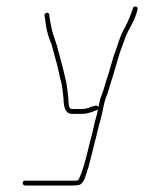

<svg xmlns="http://www.w3.org/2000/svg" viewBox="-20 -452 494 592"><path d="M201 -101H234C250 -101 264 -107 277 -112C288 -115 284 -129 273 -126C259 -123 250 -116 234 -116H201C191 -116 191 -136 191 -147C190 -160 188 -168 187 -181C185 -201 178 -222 174 -242L168 -264C164 -278 159 -298 155 -313L147 -337C140 -355 137 -376 133 -396L132 -406C131 -417 116 -413 117 -404L119 -394C121 -372 126 -348 133 -330C142 -311 147 -282 154 -260C160 -239 163 -218 169 -197C173 -180 174 -164 176 -146C176 -125 181 -101 201 -101ZM324 -256C319 -242 318 -234 313 -220C306 -200 301 -179 294 -160C288 -149 282 -113 279 -100C271 -75 267 -47 259 -21L252 8C244 39 237 70 225 96C222 105 219 105 208 105H58C53 105 50 107 50 112C50 117 53 120 58 120H208C214 120 220 119 225 118C242 110 245 84 252 66C256 50 262 29 266 12L273 -17C276 -27 278 -36 280 -45C287 -75 295 -96 300 -128C305 -150 309 -155 314 -172C324 -204 334 -236 343 -268C350 -295 360 -316 368 -341C380 -368 397 -391 404 -423C407 -432 393 -436 390 -427C383 -406 376 -388 366 -369C349 -341 341 -305 328 -272C328 -268 324 -260 324 -256Z"/></svg>

Font: Electronic
Style: UltTh
Weight: 100
Version: Version 1.011